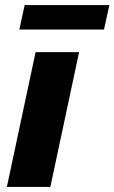

<svg xmlns="http://www.w3.org/2000/svg" viewBox="-20 -735 450 755"><path d="M56 -619 77 -715H410L389 -619ZM7 0 120 -530H291L178 0Z"/></svg>

Font: Be Vietnam Pro ExtraBold
Style: Italic
Weight: 800
Italic angle: -12°
Designer: Lam Bao, Tony Le, Vietanh Nguyen
Foundry: Yellow Type Foundry
Version: Version 1.002; ttfautohint (v1.8.3)